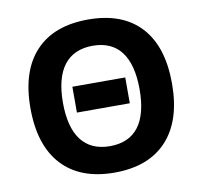

<svg xmlns="http://www.w3.org/2000/svg" viewBox="-81 -812 958 908"><g transform="rotate(-10 398.0 -357.5)"><path d="M737.8 -357.9C737.8 -476.6 709 -567.4 650.9 -630.4C592.8 -693.4 508.8 -725.1 398.9 -725.1C289.1 -725.1 205.1 -693.8 146.5 -631.3C87.4 -568.4 58.1 -477.5 58.1 -358.9C58.1 -240.2 87.4 -148.9 146 -85.4C204.6 -22 288.6 9.8 397.9 9.8C507.3 9.8 591.3 -22 649.9 -85.4C708.5 -148.9 737.8 -239.7 737.8 -357.9ZM213.9 -357.9C213.9 -516.1 277.3 -599.1 398.9 -599.1C520.5 -599.1 582 -515.6 582 -357.9C582 -200.2 521 -117.2 397.9 -117.2C276.9 -117.2 213.9 -200.2 213.9 -357.9ZM271 -424.8V-300.8H524.9V-424.8Z"/></g></svg>

Font: Noto Reveo Sans
Style: Bold
Weight: 700
Designer: Monotype Design team
Foundry: Monotype Imaging Inc.
Version: Version 1.04